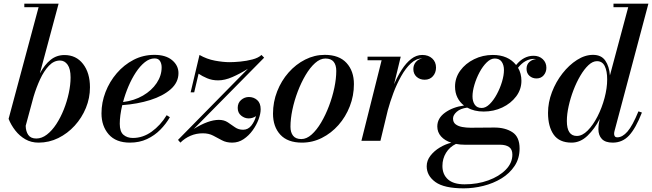

<svg xmlns="http://www.w3.org/2000/svg" viewBox="-20 -770 3566 1050"><path d="M191 -730.5H113V-750H300.5L198 -368.5Q224 -416.5 256.8 -442.8Q289.5 -469 332.5 -469Q396.5 -469 434.2 -420.2Q472 -371.5 472 -292.5Q472 -234 449.8 -179.8Q427.5 -125.5 388.5 -82.8Q349.5 -40 298.8 -15Q248 10 191 10Q150.5 10 118.8 -8.2Q87 -26.5 63.8 -56.2Q40.5 -86 27 -120ZM120.5 -82Q121 -52 134.5 -32.2Q148 -12.5 178.5 -12.5Q208.5 -12.5 236.5 -34Q264.5 -55.5 288 -91.5Q311.5 -127.5 329 -171.5Q346.5 -215.5 356.2 -261Q366 -306.5 366 -346.5Q366 -393 349.8 -416Q333.5 -439 308 -439Q274.5 -439 247.5 -410.5Q220.5 -382 199.5 -336.8Q178.5 -291.5 163.5 -241Z M635 -93Q635 -50 655.2 -32.8Q675.5 -15.5 706.5 -15.5Q761.5 -15.5 809.5 -50Q857.5 -84.5 891.5 -140L909 -129Q888 -92.5 856.8 -60.8Q825.5 -29 784 -9.5Q742.5 10 690.5 10Q614 10 574.5 -35.2Q535 -80.5 535 -150Q535 -209.5 557 -266.5Q579 -323.5 618.5 -369.5Q658 -415.5 710.5 -442.8Q763 -470 824.5 -470Q886.5 -470 921.2 -441Q956 -412 956 -370Q956 -319.5 913.8 -282.2Q871.5 -245 801.8 -223Q732 -201 648.5 -195Q635 -137.5 635 -93ZM825.5 -450.5Q798 -450.5 772 -429.8Q746 -409 723.2 -374.5Q700.5 -340 682.5 -297.8Q664.5 -255.5 653 -212Q714 -219.5 761.8 -247.2Q809.5 -275 836.8 -315.8Q864 -356.5 864 -402Q864 -421.5 855.2 -436Q846.5 -450.5 825.5 -450.5Z M1022.5 -265 1071 -469.5Q1111 -446.5 1156 -438.2Q1201 -430 1235.5 -430Q1259.5 -430 1294 -433.2Q1328.5 -436.5 1360.8 -445Q1393 -453.5 1410 -469.5L1424.5 -454.5L1040 -65Q1120 -114.5 1177 -114.5Q1205.5 -114.5 1225.8 -101Q1246 -87.5 1265 -74Q1284 -60.5 1309.5 -60.5Q1336.5 -60.5 1354.5 -83.2Q1372.5 -106 1380 -135Q1361.5 -122.5 1340 -122.5Q1317.5 -122.5 1298.8 -137.8Q1280 -153 1280 -180Q1280 -207.5 1298.8 -223.5Q1317.5 -239.5 1341 -239.5Q1367.5 -239.5 1386.5 -222.8Q1405.5 -206 1405.5 -172.5Q1405.5 -148 1394 -117Q1382.5 -86 1361.5 -57Q1340.5 -28 1312.2 -9Q1284 10 1250 10Q1217.5 10 1193.8 -2.8Q1170 -15.5 1146 -28.2Q1122 -41 1089 -41Q1053 -41 1021.8 -27.5Q990.5 -14 966.5 10L953.5 -5L1336 -394Q1292 -366.5 1250.5 -348.5Q1209 -330.5 1173 -330.5Q1140 -330.5 1112.8 -342Q1085.5 -353.5 1066 -367L1042 -265Z M1631.5 10Q1553 10 1513 -33.5Q1473 -77 1473 -148.5Q1473 -212.5 1495.8 -270.5Q1518.5 -328.5 1558.2 -373.5Q1598 -418.5 1649 -444.2Q1700 -470 1756 -470Q1834.5 -470 1875 -425.8Q1915.5 -381.5 1915.5 -310Q1915.5 -246.5 1893 -188.8Q1870.5 -131 1831 -86.2Q1791.5 -41.5 1740.2 -15.8Q1689 10 1631.5 10ZM1628 -9.5Q1656.5 -9.5 1684.2 -34.2Q1712 -59 1736.2 -100Q1760.5 -141 1779.2 -190.5Q1798 -240 1808.5 -290Q1819 -340 1819 -382.5Q1819 -414 1804.8 -432Q1790.5 -450 1759.5 -450Q1731 -450 1703.2 -425.2Q1675.5 -400.5 1651.2 -359.5Q1627 -318.5 1608.2 -269.2Q1589.5 -220 1579 -169.8Q1568.5 -119.5 1568.5 -77Q1568.5 -46 1582.8 -27.8Q1597 -9.5 1628 -9.5Z M2067 -440.5H1990V-460H2171.5L2135 -309Q2154 -353 2177.5 -389.5Q2201 -426 2229 -447.8Q2257 -469.5 2289 -469.5Q2323 -469.5 2343.8 -450.2Q2364.5 -431 2364.5 -400.5Q2364.5 -372.5 2347.5 -353.2Q2330.5 -334 2302.5 -334Q2276 -334 2258.2 -350Q2240.5 -366 2240.5 -392.5Q2240.5 -414.5 2253.8 -430.5Q2267 -446.5 2289.5 -450.5H2289Q2256 -450.5 2227 -423.5Q2198 -396.5 2173.8 -353.2Q2149.5 -310 2131.2 -261Q2113 -212 2101 -168L2060.5 0H1956.5Z M2625 -160Q2573.5 -160 2535 -181.5Q2497.5 -176.5 2477.5 -158.5Q2457.5 -140.5 2457.5 -122Q2457.5 -101 2471.8 -90.2Q2486 -79.5 2508 -75.5Q2530 -71.5 2553 -71.5Q2570.5 -71.5 2595.8 -71.8Q2621 -72 2645.2 -72.2Q2669.5 -72.5 2684 -72.5Q2743 -72.5 2782.2 -47Q2821.5 -21.5 2821.5 42Q2821.5 96.5 2794.2 137.5Q2767 178.5 2722.2 205.8Q2677.5 233 2623.5 246.5Q2569.5 260 2516 260Q2409 260 2361.2 225.5Q2313.5 191 2313.5 139Q2313.5 108 2334 81.5Q2354.5 55 2385.5 36.5Q2416.5 18 2448 10.5Q2412.5 -1 2392 -24Q2371.5 -47 2371.5 -78.5Q2371.5 -123.5 2413.8 -154Q2456 -184.5 2517.5 -193Q2494.5 -210.5 2481.5 -236.8Q2468.5 -263 2468.5 -296.5Q2468.5 -344.5 2497 -383.8Q2525.5 -423 2572.8 -446.2Q2620 -469.5 2675 -469.5Q2758.5 -469.5 2802.5 -414.5Q2843.5 -465 2898 -465Q2928.5 -465 2948.2 -446.5Q2968 -428 2968 -399.5Q2968 -375.5 2953.2 -358.2Q2938.5 -341 2914 -341Q2891.5 -341 2875.5 -355.2Q2859.5 -369.5 2859.5 -393.5Q2859.5 -418 2875.8 -431.8Q2892 -445.5 2912 -446.5Q2906.5 -448 2900.5 -448Q2851.5 -448 2813 -399.5Q2831.5 -368 2831.5 -328.5Q2831.5 -281 2802.8 -242.8Q2774 -204.5 2727 -182.2Q2680 -160 2625 -160ZM2614.5 -179.5Q2636.5 -179.5 2658 -200.8Q2679.5 -222 2697.2 -255Q2715 -288 2725.5 -323.5Q2736 -359 2736 -387Q2736 -414 2723.8 -432Q2711.5 -450 2685.5 -450Q2663.5 -450 2641.8 -428.8Q2620 -407.5 2602.5 -374.8Q2585 -342 2574.5 -306.5Q2564 -271 2564 -243Q2564 -216 2576.2 -197.8Q2588.5 -179.5 2614.5 -179.5ZM2399.5 137.5Q2399.5 184 2429.8 211Q2460 238 2520.5 238Q2591 238 2650.2 216.5Q2709.5 195 2745.8 158.2Q2782 121.5 2782 75.5Q2782 46.5 2764 34Q2746 21.5 2715 21.5H2522.5Q2496.5 21.5 2473.5 17Q2439 33.5 2419.2 65.8Q2399.5 98 2399.5 137.5Z M3490.5 -154.5Q3456.5 -68 3420.2 -29Q3384 10 3331 10Q3290.5 10 3271.5 -10Q3252.5 -30 3252.5 -63.5Q3252.5 -68 3253 -75.8Q3253.5 -83.5 3254.5 -91.5L3260 -120Q3232.5 -66 3193.2 -28Q3154 10 3106 10Q3038.5 10 3007.8 -34Q2977 -78 2977 -152.5Q2977 -210 2998.5 -266.2Q3020 -322.5 3056 -368.5Q3092 -414.5 3135.5 -442.2Q3179 -470 3223 -470Q3268.5 -470 3290.2 -438.5Q3312 -407 3315.5 -357.5L3415.5 -730.5H3335V-750H3526L3340.5 -53Q3338.5 -45.5 3338.5 -37.5Q3338.5 -30.5 3342.2 -24.8Q3346 -19 3356 -19Q3384 -19 3411.5 -50.5Q3439 -82 3471.5 -161ZM3300.5 -336Q3300.5 -381.5 3287.2 -408.5Q3274 -435.5 3244.5 -435.5Q3221.5 -435.5 3198.2 -413.8Q3175 -392 3153.8 -356Q3132.5 -320 3116 -276.8Q3099.5 -233.5 3089.8 -189.5Q3080 -145.5 3080 -108.5Q3080 -26.5 3134.5 -26.5Q3164.5 -26.5 3194 -56.2Q3223.5 -86 3247.8 -133.5Q3272 -181 3286.2 -234.5Q3300.5 -288 3300.5 -336Z"/></svg>

Font: Bodoni* 11pt Medium
Style: Italic
Weight: 500
Italic angle: -13°
Version: Version 2.3